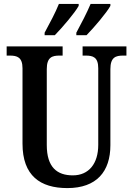

<svg xmlns="http://www.w3.org/2000/svg" viewBox="-20 -951 679 981"><path d="M370 -784V-771H422C461 -811 525 -886 544 -921V-931H443C424 -886 396 -832 370 -784ZM208 -784V-771H260C299 -811 363 -886 382 -921V-931H281C263 -886 234 -832 208 -784ZM324 10C474 10 544 -75 544 -209V-598C544 -659 572 -667 609 -667H626V-714H402V-667H418C455 -667 482 -659 482 -602V-211C482 -115 434 -55 352 -55C272 -55 219 -96 219 -210V-598C219 -659 247 -667 284 -667H300V-714H14V-667H30C67 -667 95 -659 95 -602V-217C95 -53 186 10 324 10Z"/></svg>

Font: Noto Serif Devanagari Condensed SemiBold
Style: Regular
Weight: 600
Width: 3
Designer: Universal Thirst, Indian Type Foundry and the Monotype Design Team
Foundry: Monotype Imaging Inc.
Version: Version 2.004